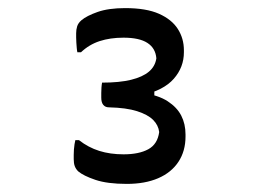

<svg xmlns="http://www.w3.org/2000/svg" viewBox="-20 -811 640 474"><path d="M434 -682Q434 -645 409 -616.5Q384 -588 331 -576L361 -601V-560L331 -582Q371 -576 394 -561Q417 -546 427.5 -525.5Q438 -505 438 -479V-474Q438 -438 420.5 -411.5Q403 -385 370.5 -371Q338 -357 293 -357Q245 -357 215.5 -367Q186 -377 173 -388Q167 -394 164.5 -401Q162 -408 162 -418Q162 -422 162 -428.5Q162 -435 162.5 -442Q163 -449 164 -455Q165 -461 166 -465H175Q198 -447 225 -438.5Q252 -430 285 -430Q323 -430 346 -442.5Q369 -455 373 -485Q371 -502 358 -515Q345 -528 318.5 -536.5Q292 -545 249 -546Q240 -546 235 -552Q230 -558 230 -570Q230 -575 230 -581.5Q230 -588 230.5 -595Q231 -602 232 -607Q275 -607 303.5 -614Q332 -621 347.5 -634Q363 -647 366 -667Q364 -692 344 -705Q324 -718 285 -718Q252 -718 226 -709.5Q200 -701 180 -682H171Q170 -686 169.5 -692.5Q169 -699 168.5 -705.5Q168 -712 168 -718.5Q168 -725 168 -729Q168 -738 170.5 -746Q173 -754 181 -761Q194 -772 221 -781.5Q248 -791 289 -791Q341 -791 372.5 -777Q404 -763 419 -739.5Q434 -716 434 -687Z"/></svg>

Font: Rec Mono Semicasual
Style: Regular
Weight: 400
Version: Version 1.085; ttfautohint (v1.8.4.7-5d5b)